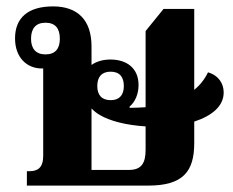

<svg xmlns="http://www.w3.org/2000/svg" viewBox="-20 -580 728 600"><path d="M587 -133V-200C642 -218 679 -248 679 -291C679 -318 664 -344 630 -354C620 -333 606 -315 587 -299V-552H491L435 -483V-245C420 -244 403 -243 385 -243V-247C402 -261 413 -286 413 -314C413 -368 375 -394 325 -394C302 -394 281 -388 266 -377V-435C266 -518 222 -560 146 -560C67 -560 27 -524 27 -460C27 -400 64 -366 111 -366H115V-93C115 -56 98 -45 72 -45H64V0H443C552 0 587 -44 587 -133ZM122 -410C92 -410 77 -428 77 -459C77 -491 92 -509 122 -509C153 -509 167 -491 167 -459C167 -428 153 -410 122 -410ZM326 -267C298 -267 284 -283 284 -311C284 -340 298 -356 326 -356C354 -356 367 -339 367 -311C367 -283 353 -267 326 -267ZM266 -49V-241C274 -233 282 -226 293 -220C324 -202 373 -189 435 -185V-112C435 -70 422 -49 383 -49Z"/></svg>

Font: Noto Serif Thai SemiCondensed Extra
Style: Regular
Weight: 800
Width: 4
Designer: Monotype Design Team
Foundry: Monotype Imaging Inc.
Version: Version 1.901